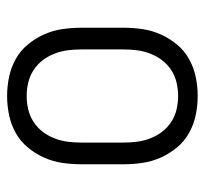

<svg xmlns="http://www.w3.org/2000/svg" viewBox="-38 -530 576 540"><g transform="rotate(-90 250.0 -260.0)"><path d="M250 8Q223 8 196.5 2.5Q170 -3 146.5 -16Q123 -29 105.5 -50Q88 -71 77 -95.5Q66 -120 62 -146.5Q58 -173 58 -200V-320Q58 -347 62 -373.5Q66 -400 77 -424.5Q88 -449 105.5 -470Q123 -491 146.5 -504Q170 -517 196.5 -522.5Q223 -528 250 -528Q277 -528 303.5 -522.5Q330 -517 353.5 -504Q377 -491 394.5 -470Q412 -449 423 -424.5Q434 -400 438 -373.5Q442 -347 442 -320V-200Q442 -173 438 -146.5Q434 -120 423 -95.5Q412 -71 394.5 -50Q377 -29 353.5 -16Q330 -3 303.5 2.5Q277 8 250 8ZM250 -47Q269 -47 288 -51.5Q307 -56 323 -66.5Q339 -77 350.5 -92Q362 -107 369 -125Q376 -143 378.5 -162Q381 -181 381 -200V-320Q381 -339 378.5 -358Q376 -377 369 -395Q362 -413 350.5 -428Q339 -443 323 -453.5Q307 -464 288 -468.5Q269 -473 250 -473Q231 -473 212 -468.5Q193 -464 177 -453.5Q161 -443 149.5 -428Q138 -413 131 -395Q124 -377 121.5 -358Q119 -339 119 -320V-200Q119 -181 121.5 -162Q124 -143 131 -125Q138 -107 149.5 -92Q161 -77 177 -66.5Q193 -56 212 -51.5Q231 -47 250 -47Z"/></g></svg>

Font: Iosevka Light
Style: Regular
Weight: 300
Monospace: yes
Designer: Belleve Invis
Foundry: Belleve Invis
Version: Version 32.5.0; ttfautohint (v1.8.4)